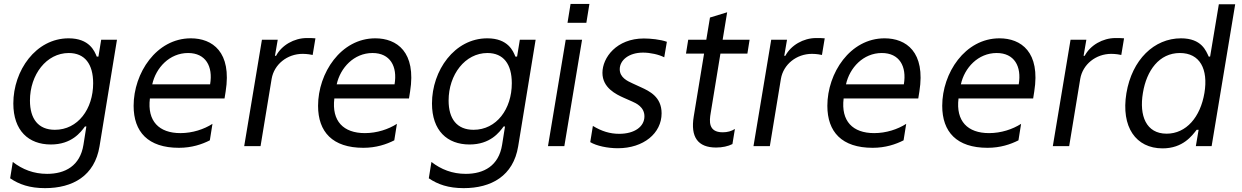

<svg xmlns="http://www.w3.org/2000/svg" viewBox="-20 -749 6363 984"><path d="M210.9 215.2C352.3 215.2 465.2 152.7 490.1 0.7L579.5 -545.5H498.6L484.4 -458.8H475.9C464.5 -487.2 438.2 -552.6 331.7 -552.6C163.4 -552.6 48.3 -387.1 48.3 -218.8C48.3 -79.5 126.4 -8.5 240.8 -8.5C347.3 -8.5 393.5 -71 415.5 -100.9H422.6L407.7 -7.1C390.6 100.9 313.9 142 221.6 142C152 142 95.2 119.3 45.5 81L32 164.8C78.1 196 132.1 215.2 210.9 215.2ZM261.4 -83.8C176.1 -83.8 133.5 -139.9 133.5 -233.7C133.5 -366.5 218 -477.3 332.4 -477.3C414.8 -477.3 457.4 -420.5 457.4 -322.4C457.4 -190.3 379.3 -83.8 261.4 -83.8Z M958.1 -552.6C781.2 -552.6 664.8 -374.3 664.8 -206.7C664.8 -73.2 738.6 8.5 897 8.5C962.4 8.5 1014.9 -9.2 1055.4 -29.8L1068.9 -114.3C1025.6 -86.6 966.6 -66.8 904.8 -66.8C794.7 -66.8 734 -128.2 748.2 -244.3H1130.7L1136.4 -279.8C1169 -483 1068.2 -552.6 958.1 -552.6ZM1056.8 -316.8H760.3C778.8 -401.3 848.4 -477.3 943.9 -477.3C1034.1 -477.3 1072.4 -409.1 1056.8 -316.8Z M1231.5 0H1315.3L1372.2 -345.2C1384.9 -419 1451.7 -473 1531.2 -473C1554 -473 1576.7 -468.8 1582.4 -467.3L1596.6 -552.6C1586.6 -554 1565.3 -554 1552.6 -554C1487.2 -554 1423.3 -517 1394.9 -463.1H1389.2L1403.4 -545.5H1322.4Z M1903.4 -552.6C1726.6 -552.6 1610.1 -374.3 1610.1 -206.7C1610.1 -73.2 1683.9 8.5 1842.3 8.5C1907.7 8.5 1960.2 -9.2 2000.7 -29.8L2014.2 -114.3C1970.9 -86.6 1911.9 -66.8 1850.1 -66.8C1740.1 -66.8 1679.3 -128.2 1693.5 -244.3H2076L2081.7 -279.8C2114.3 -483 2013.5 -552.6 1903.4 -552.6ZM2002.1 -316.8H1705.6C1724.1 -401.3 1793.7 -477.3 1889.2 -477.3C1979.4 -477.3 2017.8 -409.1 2002.1 -316.8Z M2356.5 215.2C2497.9 215.2 2610.8 152.7 2635.7 0.7L2725.1 -545.5H2644.2L2630 -458.8H2621.4C2610.1 -487.2 2583.8 -552.6 2477.3 -552.6C2308.9 -552.6 2193.9 -387.1 2193.9 -218.8C2193.9 -79.5 2272 -8.5 2386.4 -8.5C2492.9 -8.5 2539.1 -71 2561.1 -100.9H2568.2L2553.3 -7.1C2536.2 100.9 2459.5 142 2367.2 142C2297.6 142 2240.8 119.3 2191.1 81L2177.6 164.8C2223.7 196 2277.7 215.2 2356.5 215.2ZM2407 -83.8C2321.7 -83.8 2279.1 -139.9 2279.1 -233.7C2279.1 -366.5 2363.6 -477.3 2478 -477.3C2560.4 -477.3 2603 -420.5 2603 -322.4C2603 -190.3 2524.9 -83.8 2407 -83.8Z M2904.1 -728.7 2888.5 -632.1H2985.1L3000.7 -728.7ZM2788.4 0H2872.2L2963.1 -545.5H2879.3Z M3146.3 10.7C3278.4 10.7 3370.7 -66.1 3370.7 -168.3C3370.7 -252.8 3308.2 -282 3264.9 -301.8L3221.6 -321.7C3195.3 -333.8 3156.2 -351.6 3156.2 -394.2C3156.2 -440.3 3202.4 -479.4 3275.6 -479.4C3312.5 -479.4 3357.2 -469.5 3384.2 -455.3L3397.7 -534.8C3364.3 -546.9 3313.2 -551.8 3279.8 -551.8C3139.9 -551.8 3067.5 -453.8 3067.5 -375.7C3067.5 -299 3137.1 -265.6 3176.8 -247.9L3220.2 -228.7C3239.3 -220.2 3282.7 -201 3282.7 -152.7C3282.7 -100.1 3232.2 -63.2 3153.4 -63.2C3106.5 -63.2 3063.9 -76 3018.5 -103.7L3005 -20.6C3036.9 -1.4 3093.7 10.7 3146.3 10.7Z M3672.2 -474.4H3810.4L3821.7 -545.5H3683.6L3706.7 -686.1L3618.6 -659.1L3599.8 -545.5H3507.1L3495.7 -474.4H3588.4L3535.5 -152.7C3517.8 -46.2 3556.8 7.1 3649.9 7.1C3681.8 7.1 3711.6 0.7 3733.7 -10.7L3746.4 -88.1C3728.7 -76.7 3708.1 -71 3683.9 -71C3608 -71 3615.8 -130.7 3622.2 -169Z M3841.6 0H3925.4L3982.2 -345.2C3995 -419 4061.8 -473 4141.3 -473C4164.1 -473 4186.8 -468.8 4192.5 -467.3L4206.7 -552.6C4196.7 -554 4175.4 -554 4162.6 -554C4097.3 -554 4033.4 -517 4005 -463.1H3999.3L4013.5 -545.5H3932.5Z M4513.5 -552.6C4336.6 -552.6 4220.2 -374.3 4220.2 -206.7C4220.2 -73.2 4294 8.5 4452.4 8.5C4517.8 8.5 4570.3 -9.2 4610.8 -29.8L4624.3 -114.3C4581 -86.6 4522 -66.8 4460.2 -66.8C4350.1 -66.8 4289.4 -128.2 4303.6 -244.3H4686.1L4691.8 -279.8C4724.4 -483 4623.6 -552.6 4513.5 -552.6ZM4612.2 -316.8H4315.7C4334.2 -401.3 4403.8 -477.3 4499.3 -477.3C4589.5 -477.3 4627.8 -409.1 4612.2 -316.8Z M5102.3 -552.6C4925.4 -552.6 4808.9 -374.3 4808.9 -206.7C4808.9 -73.2 4882.8 8.5 5041.2 8.5C5106.5 8.5 5159.1 -9.2 5199.6 -29.8L5213.1 -114.3C5169.7 -86.6 5110.8 -66.8 5049 -66.8C4938.9 -66.8 4878.2 -128.2 4892.4 -244.3H5274.9L5280.5 -279.8C5313.2 -483 5212.4 -552.6 5102.3 -552.6ZM5201 -316.8H4904.5C4922.9 -401.3 4992.5 -477.3 5088.1 -477.3C5178.3 -477.3 5216.6 -409.1 5201 -316.8Z M5375.7 0H5459.5L5516.3 -345.2C5529.1 -419 5595.9 -473 5675.4 -473C5698.2 -473 5720.9 -468.8 5726.6 -467.3L5740.8 -552.6C5730.8 -554 5709.5 -554 5696.7 -554C5631.4 -554 5567.5 -517 5539.1 -463.1H5533.4L5547.6 -545.5H5466.6Z M5938.2 11.4C6043 11.4 6089.5 -54 6112.9 -83.8H6122.9L6108.7 0H6189.6L6310.4 -727.3H6226.6L6181.8 -458.8H6174.7C6161.2 -487.2 6139.2 -552.6 6032.7 -552.6C5894.9 -552.6 5781.6 -443.2 5752.8 -271.3C5724.4 -98 5801.5 11.4 5938.2 11.4ZM5958.8 -63.9C5853.7 -63.9 5817.8 -156.2 5837.4 -272.7C5856.2 -387.8 5920.8 -477.3 6027 -477.3C6129.6 -477.3 6172.9 -394.9 6152.7 -272.7C6132.1 -149.1 6059.7 -63.9 5958.8 -63.9Z"/></svg>

Font: TID UI
Style: Italic
Weight: 400
Italic angle: -9.39999°
Designer: The TID Project Authors
Foundry: Bakken & Bæck
Version: Version 1.001;hotconv 1.0.109;makeotfexe 2.5.65596